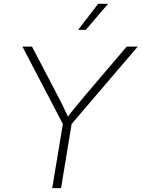

<svg xmlns="http://www.w3.org/2000/svg" viewBox="-20 -967 728 987"><path d="M248.5 0 303.2 -329.6 95.2 -727.5H144.5L270.5 -486.8Q288.1 -453.6 304 -421.1Q319.8 -388.7 335.9 -353H317.4Q344.7 -388.7 371.8 -421.4Q398.9 -454.1 426.3 -486.8L631.3 -727.5H688L348.1 -329.6L293.9 0ZM381.8 -813.5 484.4 -947.3H535.6L420.9 -813.5Z"/></svg>

Font: Inter 24pt ExtraLight
Style: Italic
Weight: 250
Italic angle: -9.3988°
Version: Version 4.001;git-66647c0bb